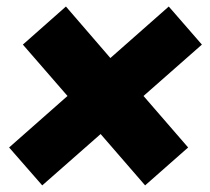

<svg xmlns="http://www.w3.org/2000/svg" viewBox="-20 -683 640 586"><path d="M108.9 -117.2 7.8 -232.9 186 -390.1 49.8 -546.9 181.2 -663.1 316.9 -505.9 495.1 -663.1 596.2 -546.9 418 -390.1 554.2 -232.9 422.9 -117.2 287.1 -273.9Z"/></svg>

Font: Cooper Hewitt
Style: Heavy Italic
Weight: 714
Designer: Village Type and Design LLC
Foundry: Cooper Hewitt Smithsonian Design Museum
Version: 1.000